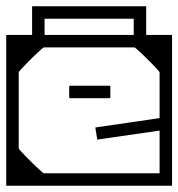

<svg xmlns="http://www.w3.org/2000/svg" viewBox="-40 -596 572 616"><path d="M-20 -205Q-20 -228 -20 -257Q-20 -286 -20 -317.5Q-20 -349 -20 -378.5Q-20 -408 -20 -432Q-20 -456 -20 -470Q-20 -484 -20 -484Q-20 -484 -20 -484Q-20 -484 -20 -484Q-20 -484 -20 -484Q-20 -484 -20 -484Q-20 -484 -0.2 -484Q19.5 -484 50.2 -484Q81 -484 116 -484Q151 -484 181.8 -484Q212.5 -484 232.2 -484Q252 -484 252 -484Q252 -484 252 -484Q252 -484 252 -484Q252 -484 252 -484Q252 -484 252 -484Q252 -484 252 -484Q252 -474.5 252 -464.2Q252 -454 252 -444Q249.5 -444 235.5 -444Q221.5 -444 201.2 -444Q181 -444 160.2 -444Q139.5 -444 123.2 -444Q107 -444 101 -444Q101 -444 101 -444Q101 -444 101 -444Q101 -444 101 -444Q101 -444 101 -444Q99.5 -444 91 -436.5Q82.5 -429 70.5 -417.5Q58.5 -406 47 -394.2Q35.5 -382.5 27.8 -374Q20 -365.5 20 -364V-205ZM-20 -357H20Q20 -329.5 20 -313Q20 -296.5 20 -281.2Q20 -266 20 -242Q20 -242 20 -242Q20 -242 20 -242Q20 -242 20 -242Q20 -242 20 -242Q20 -217 20 -204Q20 -191 20 -182.2Q20 -173.5 20 -161.8Q20 -150 20 -127H-20ZM-20 -279H20V-120Q20 -118.5 27.8 -110Q35.5 -101.5 47 -89.8Q58.5 -78 70.5 -66.5Q82.5 -55 91 -47.5Q99.5 -40 101 -40Q101 -40 101 -40Q101 -40 101 -40Q101 -40 101 -40Q101 -40 101 -40Q107 -40 123.2 -40Q139.5 -40 160.2 -40Q181 -40 201.2 -40Q221.5 -40 235.5 -40Q249.5 -40 252 -40Q252 -30.5 252 -20.2Q252 -10 252 0Q252 0 252 0Q252 0 252 0Q252 0 252 0Q252 0 252 0Q252 0 252 0Q252 0 232.2 0Q212.5 0 181.8 0Q151 0 116 0Q81 0 50.2 0Q19.5 0 -0.2 0Q-20 0 -20 0Q-20 0 -20 0Q-20 0 -20 0Q-20 0 -20 0Q-20 0 -20 0Q-20 0 -20 -14Q-20 -28 -20 -52Q-20 -76 -20 -105.5Q-20 -135 -20 -166.2Q-20 -197.5 -20 -227Q-20 -256.5 -20 -279ZM512 -205H472V-364Q472 -365.5 464.2 -374Q456.5 -382.5 445 -394.2Q433.5 -406 421.5 -417.5Q409.5 -429 401 -436.5Q392.5 -444 391 -444Q391 -444 391 -444Q391 -444 391 -444Q391 -444 391 -444Q391 -444 391 -444Q385 -444 368.8 -444Q352.5 -444 331.8 -444Q311 -444 290.8 -444Q270.5 -444 256.5 -444Q242.5 -444 240 -444Q240 -454 240 -464.2Q240 -474.5 240 -484Q240 -484 240 -484Q240 -484 240 -484Q240 -484 240 -484Q240 -484 240 -484Q240 -484 240 -484Q240 -484 259.8 -484Q279.5 -484 310.2 -484Q341 -484 376 -484Q411 -484 441.8 -484Q472.5 -484 492.2 -484Q512 -484 512 -484Q512 -484 512 -484Q512 -484 512 -484Q512 -484 512 -484Q512 -484 512 -484Q512 -484 512 -470Q512 -456 512 -432Q512 -408 512 -378.5Q512 -349 512 -317.5Q512 -286 512 -257Q512 -228 512 -205ZM512 -249Q512 -249 512 -231Q512 -213 512 -184.8Q512 -156.5 512 -124.5Q512 -92.5 512 -64.2Q512 -36 512 -18Q512 0 512 0Q512 0 512 0Q512 0 512 0Q512 0 512 0Q512 0 512 0Q512 0 492.2 0Q472.5 0 441.8 0Q411 0 376 0Q341 0 310.2 0Q279.5 0 259.8 0Q240 0 240 0Q240 0 240 0Q240 0 240 0Q240 0 240 0Q240 0 240 0Q240 0 240 0Q240 -10 240 -20.2Q240 -30.5 240 -40Q240 -40 263.5 -40Q287 -40 321.5 -40Q356 -40 390.5 -40Q425 -40 448.5 -40Q472 -40 472 -40Q472 -40 472 -40Q472 -40 472 -40Q472 -40 472 -40Q472 -40 472 -40Q472 -40 472 -40Q472 -40 472 -40Q472 -40 472 -40Q472 -40 472 -40Q472 -40 472 -40Q472 -40 472 -40Q472 -40 472 -40Q472 -40 472 -61Q472 -82 472 -113.2Q472 -144.5 472 -175.8Q472 -207 472 -228Q472 -249 472 -249ZM310 -321Q310 -321 310 -321Q310 -321 310 -321Q310 -321 310 -321Q310 -321 310 -321Q310 -321 310 -321Q310 -321 310 -321Q310 -321 310 -321Q313 -321 313.5 -320.5Q314 -320 314 -317Q314 -311.5 314 -306.2Q314 -301 314 -295.8Q314 -290.5 314 -285Q314 -282 313.5 -281.5Q313 -281 310 -281Q310 -281 310 -281Q310 -281 310 -281Q310 -281 310 -281Q310 -281 310 -281Q310 -281 310 -281Q310 -281 310 -281Q310 -281 310 -281Q310 -281 291.2 -281Q272.5 -281 248 -281Q223.5 -281 204.8 -281Q186 -281 186 -281Q186 -281 186 -281Q186 -281 186 -281Q183 -281 182.5 -281.5Q182 -282 182 -285Q182 -290.5 182 -295.8Q182 -301 182 -306.2Q182 -311.5 182 -317Q182 -320 182.5 -320.5Q183 -321 186 -321Q186 -321 186 -321Q186 -321 186 -321Q186 -321 204.8 -321Q223.5 -321 248 -321Q272.5 -321 291.2 -321Q310 -321 310 -321ZM491 -163H472Q472 -163 472 -166.5Q472 -170 472 -173.5Q472 -177 472 -177Q472 -177 451.8 -174Q431.5 -171 401.8 -166.8Q372 -162.5 342.2 -158.2Q312.5 -154 292.2 -151Q272 -148 272 -148Q272 -148 271.8 -150Q271.5 -152 270.8 -156.2Q270 -160.5 269 -167Q268 -173.5 267.2 -178Q266.5 -182.5 266.2 -184.8Q266 -187 266 -187Q266 -187 286.8 -190Q307.5 -193 338.2 -197.5Q369 -202 399.8 -206.5Q430.5 -211 451.2 -214Q472 -217 472 -217Q472 -217 472 -221.8Q472 -226.5 472 -231.2Q472 -236 472 -236H491ZM389 -463Q389 -480.5 389 -494.8Q389 -509 389 -536Q389 -536 389 -536Q389 -536 389 -536Q389 -536 389 -536Q318 -536 246.2 -536Q174.5 -536 103 -536Q103 -536 103 -536Q103 -536 103 -536Q103 -536 103 -536Q103 -509 103 -494.8Q103 -480.5 103 -463H63Q63 -472.5 63 -483.5Q63 -494.5 63 -515.5Q63 -536.5 63 -576Q63 -576 63 -576Q63 -576 63 -576Q63 -576 63 -576Q154.5 -576 246 -576Q337.5 -576 429 -576Q429 -576 429 -576Q429 -576 429 -576Q429 -576 429 -576Q429 -534.5 429 -513.2Q429 -492 429 -481.8Q429 -471.5 429 -463Z"/></svg>

Font: Honk
Style: Regular
Weight: 400
Designer: Noopur Datye & Yesha Goshar
Foundry: Ek Type
Version: Version 1.000